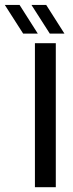

<svg xmlns="http://www.w3.org/2000/svg" viewBox="-94 -780 304 800"><path d="M51.5 0V-600H138.5V0ZM2.5 -640 -74 -759.5H-12.5L63.5 -640ZM113.5 -640 37 -759.5H98.5L174.5 -640Z"/></svg>

Font: Big Shoulders Stencil Display Thin SemiBold
Style: Regular
Weight: 600
Version: Version 2.001